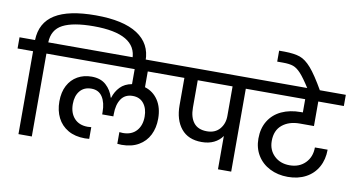

<svg xmlns="http://www.w3.org/2000/svg" viewBox="-115 -1248 2749 1487"><g transform="rotate(10 1259.0 -505.0)"><path d="M969 -729V-712H866V-726Q866 -924 528 -924Q366 -924 285.5 -882Q205 -840 202 -740H325V-652H203V0H98V-652H-24V-740H98Q102 -877 209 -943.5Q316 -1010 529 -1010Q746 -1010 857.5 -937.5Q969 -865 969 -729Z M1000 -652V-528Q1066 -508 1104.5 -450Q1143 -392 1143 -305Q1143 -233 1115 -177Q1087 -121 1032 -89Q977 -57 899 -57Q891 -57 865 -59V-151L893 -149Q961 -149 999 -191Q1037 -233 1037 -303Q1037 -366 1006 -405.5Q975 -445 919 -445Q859 -445 828.5 -400.5Q798 -356 798 -281V-263H710V-281Q710 -355 681 -400Q652 -445 594 -445Q536 -445 504 -406Q472 -367 472 -303Q472 -233 510 -191Q548 -149 616 -149L644 -151V-59Q618 -57 610 -57Q532 -57 477 -89Q422 -121 394 -177Q366 -233 366 -305Q366 -378 393.5 -430Q421 -482 469.5 -509.5Q518 -537 580 -537Q651 -537 693.5 -498.5Q736 -460 753 -402H756Q771 -452 805.5 -488Q840 -524 897 -534V-652H277V-740H1231V-652Z M1893 -652H1771V0H1667V-262Q1642 -226 1601 -206Q1560 -186 1505 -186Q1399 -186 1343.5 -254Q1288 -322 1288 -437V-652H1184V-740H1893ZM1667 -652H1393V-437Q1393 -361 1427 -318Q1461 -275 1531 -275Q1595 -275 1631 -316.5Q1667 -358 1667 -419Z M2039 -289Q2039 -218 2086 -172.5Q2133 -127 2207 -127Q2283 -127 2330 -174.5Q2377 -222 2377 -297H2477Q2477 -220 2444 -160.5Q2411 -101 2350 -68.5Q2289 -36 2209 -36Q2130 -36 2067 -68Q2004 -100 1969 -157.5Q1934 -215 1934 -289Q1934 -370 1970 -428.5Q2006 -487 2071 -517.5Q2136 -548 2223 -548H2238V-652H1845V-740H2542V-652H2341V-459H2229Q2145 -459 2092 -415.5Q2039 -372 2039 -289Z M2241 -736Q2192 -813 2161 -846.5Q2130 -880 2100.5 -890.5Q2071 -901 2019 -901H1974V-987H2017Q2094 -986 2138.5 -970.5Q2183 -955 2228.5 -903Q2274 -851 2340 -736Z"/></g></svg>

Font: Poppins Medium A&M
Style: Regular
Weight: 500
Designer: Ninad Kale (Devanagari), Jonny Pinhorn (Latin)
Foundry: Indian Type Foundry
Version: 4.004